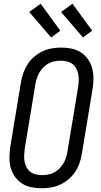

<svg xmlns="http://www.w3.org/2000/svg" viewBox="-20 -997 540 1025"><path d="M203 8Q174 8 147 2.5Q120 -3 97.5 -17.5Q75 -32 59.5 -54Q44 -76 37 -102.5Q30 -129 30.5 -157.5Q31 -186 35 -214L92 -559Q96 -584 105 -608.5Q114 -633 128 -655Q142 -677 163 -694.5Q184 -712 207 -723Q230 -734 255.5 -738.5Q281 -743 306 -743Q335 -743 362 -737.5Q389 -732 411.5 -717.5Q434 -703 449.5 -681Q465 -659 472 -632.5Q479 -606 479 -577.5Q479 -549 474 -521L417 -176Q413 -151 404.5 -126.5Q396 -102 381.5 -80Q367 -58 346.5 -40.5Q326 -23 302.5 -12Q279 -1 253.5 3.5Q228 8 203 8ZM204 -62Q220 -62 236.5 -65Q253 -68 268.5 -76Q284 -84 296.5 -96.5Q309 -109 318 -124Q327 -139 332 -155Q337 -171 340 -187L397 -532Q400 -549 400.5 -566.5Q401 -584 398 -600Q395 -616 387.5 -630.5Q380 -645 368 -654.5Q356 -664 339.5 -668.5Q323 -673 305 -673Q289 -673 272.5 -670Q256 -667 240.5 -659Q225 -651 212.5 -638.5Q200 -626 191 -611Q182 -596 177 -580Q172 -564 169 -548L112 -203Q110 -186 109 -168.5Q108 -151 111 -135Q114 -119 121.5 -104.5Q129 -90 141 -80.5Q153 -71 169.5 -66.5Q186 -62 204 -62ZM423 -797 306 -933 367 -977 472 -833ZM253 -797 136 -933 197 -977 302 -833Z"/></svg>

Font: Iosevka Term Curly
Style: Italic
Weight: 400
Italic angle: -9°
Designer: Belleve Invis
Foundry: Belleve Invis
Version: Version 32.3.0